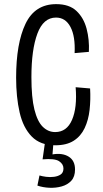

<svg xmlns="http://www.w3.org/2000/svg" viewBox="-20 -692 500 929"><path d="M247 11Q175 11 133.5 -31.5Q92 -74 75 -148Q58 -222 58 -316Q58 -482 103.5 -577Q149 -672 252 -672Q315 -672 350 -639Q385 -606 399 -553Q413 -500 410 -441L341 -435Q345 -516 321 -561.5Q297 -607 251 -607Q190 -607 161 -529.5Q132 -452 132 -319Q132 -220 146.5 -162Q161 -104 187 -78.5Q213 -53 247 -53Q303 -53 328.5 -112Q354 -171 346 -270L416 -264Q419 -210 413.5 -160.5Q408 -111 389.5 -72Q371 -33 336.5 -11Q302 11 247 11ZM161 206 171 157Q184 161 203 163.5Q222 166 241.5 163.5Q261 161 274 152Q287 143 287 123Q287 102 266 88Q245 74 186 79L200 -19H240L234 55Q282 47 312.5 66Q343 85 343 128Q343 163 325 182.5Q307 202 278.5 210Q250 218 218.5 216.5Q187 215 161 206Z"/></svg>

Font: Bricolage Grotesque 12pt Condensed Light
Style: Regular
Weight: 300
Width: 3
Designer: Mathieu Triay
Foundry: Atelier Triay
Version: Version 1.001; ttfautohint (v1.8.4.7-5d5b);gftools[0.9.33.de